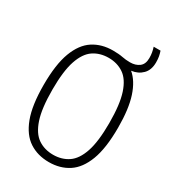

<svg xmlns="http://www.w3.org/2000/svg" viewBox="-212 -1005 1021 1130"><g transform="rotate(30 299.0 -439.5)"><path d="M299 9Q222.5 9 165.8 -28Q109 -65 77.5 -148Q46 -231 46 -370Q46 -509 77.2 -592Q108.5 -675 165.2 -712Q222 -749 299 -749Q339 -749 364.5 -743.8Q390 -738.5 419.5 -738.5Q456.5 -738.5 481.2 -757Q506 -775.5 506 -817Q506 -837.5 503 -854Q500 -870.5 494.5 -888H541Q547 -870.5 550 -853.8Q553 -837 553 -814.5Q553 -763 524 -733.8Q495 -704.5 450 -699Q498.5 -658.5 525 -578.2Q551.5 -498 551.5 -370Q551.5 -231 520 -148Q488.5 -65 431.8 -28Q375 9 299 9ZM299 -41Q357.5 -41 401.2 -70.5Q445 -100 469 -171.2Q493 -242.5 493 -367.5Q493 -495.5 469 -567.5Q445 -639.5 401.2 -669.2Q357.5 -699 299 -699Q240 -699 196.2 -669.5Q152.5 -640 128.5 -568.8Q104.5 -497.5 104.5 -372.5Q104.5 -244.5 128.5 -172.5Q152.5 -100.5 196.2 -70.8Q240 -41 299 -41Z"/></g></svg>

Font: Encode Sans Condensed Light
Style: Regular
Weight: 300
Width: 3
Designer: Multiple Designers
Foundry: Impallari Type
Version: Version 3.000; ttfautohint (v1.8.3) -l 8 -r 50 -G 200 -x 14 